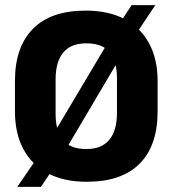

<svg xmlns="http://www.w3.org/2000/svg" viewBox="-20 -695 675 751"><path d="M319 16Q230.5 16 167.8 -16.8Q105 -49.5 71.8 -111Q38.5 -172.5 38.5 -259.5V-378.5Q38.5 -511 108.8 -582.2Q179 -653.5 315.5 -653.5Q404.5 -653.5 467 -620.5Q529.5 -587.5 563 -525.8Q596.5 -464 596.5 -378.5V-259.5Q596.5 -125.5 526.2 -54.8Q456 16 319 16ZM47.5 36 142 -101.5 175 -147 416.5 -553 441.5 -594 495 -675H587.5L497 -539.5L465 -495.5L223 -86L201.5 -55.5L140 36ZM317.5 -112Q378 -112 407.8 -148.5Q437.5 -185 437.5 -253V-388.5Q437.5 -454 409.5 -489.8Q381.5 -525.5 317.5 -525.5Q257 -525.5 227.2 -489.2Q197.5 -453 197.5 -385V-249.5Q197.5 -181.5 226.5 -146.8Q255.5 -112 317.5 -112Z"/></svg>

Font: Anek Latin
Style: Bold
Weight: 700
Designer: Yesha Goshar
Foundry: Ek Type
Version: Version 1.003